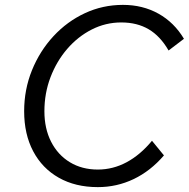

<svg xmlns="http://www.w3.org/2000/svg" viewBox="-20 -751 774 787"><path d="M603 -174 652 -114Q597 -50 528 -17Q459 16 381 16Q289 16 221 -22.5Q153 -61 116 -131Q79 -201 79 -295Q79 -384 111 -463Q143 -542 199 -602.5Q255 -663 328 -697Q401 -731 484 -731Q565 -731 629.5 -695Q694 -659 734 -592L671 -544Q637 -603 589.5 -631Q542 -659 477 -659Q413 -659 356 -630Q299 -601 255.5 -550.5Q212 -500 187 -434.5Q162 -369 162 -295Q162 -224 189.5 -170Q217 -116 266.5 -86Q316 -56 381 -56Q443 -56 499 -86Q555 -116 603 -174Z"/></svg>

Font: Wix Madefor Text
Style: Italic
Weight: 400
Italic angle: -12°
Designer: Dalton Maag Ltd
Foundry: Dalton Maag Ltd
Version: Version 3.100